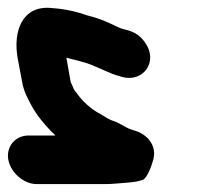

<svg xmlns="http://www.w3.org/2000/svg" viewBox="-29 -728 554 486"><path d="M-8 -324C-14 -357 10 -385 43 -385H111C108 -389 104 -392 101 -395C82 -415 64 -436 50 -462C40 -481 31 -497 27 -521L16 -579C3 -650 28 -713 98 -708L120 -706C145 -703 170 -697 192 -689C208 -685 224 -680 240 -673C251 -669 273 -656 285 -654L296 -651C313 -646 326 -637 337 -622C374 -572 333 -519 281 -533L271 -536C254 -540 227 -554 209 -561C187 -571 164 -575 139 -582L150 -520C158 -505 156 -502 164 -494C179 -472 201 -452 224 -440L244 -428C251 -424 260 -421 268 -418C274 -415 281 -411 290 -406C298 -401 311 -398 319 -395C347 -384 368 -357 359 -324C355 -309 344 -278 333 -273C322 -269 310 -267 297 -266C280 -265 258 -262 238 -262H64C31 -262 -2 -291 -8 -324Z"/></svg>

Font: Blanket
Style: ReversedObl
Weight: 700
Foundry: Cannot Into Space Fonts
Version: Version 0.9